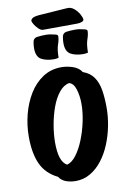

<svg xmlns="http://www.w3.org/2000/svg" viewBox="-115 -1163 817 1243"><g transform="rotate(-10 293.0 -541.0)"><path d="M279 15Q248 15 218 5Q188 -5 170 -32Q94 -69 61.5 -139.5Q29 -210 29 -320Q29 -394 47.5 -466Q66 -538 102 -597Q138 -656 191.5 -691.5Q245 -727 314 -727Q352 -727 390 -714Q428 -701 446 -672Q493 -655 517 -620Q541 -585 549.5 -534Q558 -483 558 -417Q558 -359 546 -298Q534 -237 511 -181Q488 -125 454 -81Q420 -37 376 -11Q332 15 279 15ZM242 -99Q274 -107 302.5 -144.5Q331 -182 353.5 -237.5Q376 -293 389 -354.5Q402 -416 402 -471Q402 -524 388.5 -567Q375 -610 346 -617Q309 -610 279.5 -573Q250 -536 230.5 -482Q211 -428 200.5 -367.5Q190 -307 190 -252Q190 -191 202.5 -152.5Q215 -114 242 -99ZM471 -786Q421 -786 388 -804Q355 -822 355 -878Q355 -897 359 -919.5Q363 -942 385 -947Q397 -949 414 -950Q431 -951 444 -951Q472 -951 506 -942Q523 -938 523 -929Q523 -906 512 -875Q501 -844 501 -790Q485 -786 471 -786ZM278 -786Q228 -786 195 -804Q162 -822 162 -878Q162 -897 166 -919.5Q170 -942 192 -947Q204 -949 221 -950Q238 -951 251 -951Q279 -951 313 -942Q330 -938 330 -929Q330 -906 319 -875Q308 -844 308 -790Q292 -786 278 -786ZM241 -986Q227 -986 212 -1000Q197 -1014 186.5 -1031Q176 -1048 176 -1056Q176 -1065 187.5 -1073Q199 -1081 232 -1084L417 -1097Q443 -1099 463.5 -1081.5Q484 -1064 496.5 -1041.5Q509 -1019 509 -1006Q509 -998 496 -992.5Q483 -987 463 -987Z"/></g></svg>

Font: Protest Riot
Style: Regular
Weight: 400
Designer: Octavio Pardo
Foundry: Ashler Design
Version: Version 2.005; ttfautohint (v1.8.4.7-5d5b)